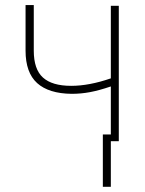

<svg xmlns="http://www.w3.org/2000/svg" viewBox="-20 -553 568 752"><path d="M445.3 0H414.1V178.7H382.8V-26.4H414.1V-214.4Q367.7 -198.7 332.3 -192.1Q296.9 -185.5 260.7 -185.5Q170.9 -186.5 125.5 -227.5Q80.1 -268.6 80.1 -354.5V-533.2H112.3V-354.5Q112.3 -281.7 148.2 -249.3Q184.1 -216.8 258.8 -216.8Q329.1 -216.8 414.1 -246.1V-530.3H445.3Z"/></svg>

Font: Pretendard GOV Thin
Style: Regular
Weight: 100
Designer: Base glyphs from Inter by Rasmus Andersson; Hangeul glyphs from Noto Sans CJK(Source Han Sans) by Jang Soo-young and Kan
Foundry: Kil Hyung-jin
Version: Version 1.309